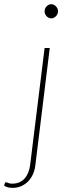

<svg xmlns="http://www.w3.org/2000/svg" viewBox="-110 -726 320 932"><path d="M131.5 -493 61.5 77Q58.5 100.5 49.5 120.5Q40.5 140.5 26 155Q11.5 169.5 -7.5 177.8Q-26.5 186 -49.5 186Q-62.5 186 -72 183.2Q-81.5 180.5 -90 175.5L-86.5 163Q-84.5 159 -82 158.8Q-79.5 158.5 -75.8 160Q-72 161.5 -66 163.5Q-60 165.5 -51 165.5Q-13.5 165.5 8.5 141.5Q30.5 117.5 36 77L106.5 -493ZM171.5 -671Q171.5 -657.5 161.5 -647.2Q151.5 -637 139 -637Q126 -637 116.2 -647.2Q106.5 -657.5 106.5 -671Q106.5 -685 116.2 -695.2Q126 -705.5 139 -705.5Q151.5 -705.5 161.5 -695.2Q171.5 -685 171.5 -671Z"/></svg>

Font: Lato ExtraLight
Style: Italic
Weight: 275
Italic angle: -7°
Designer: Lukasz Dziedzic with Adam Twardoch and Botio Nikoltchev
Foundry: tyPoland Lukasz Dziedzic
Version: Version 2.015; 2015-08-06; http://www.latofonts.com/